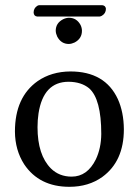

<svg xmlns="http://www.w3.org/2000/svg" viewBox="-20 -717 540 747"><path d="M368.2 -652.8H124Q111.8 -654.3 110.8 -668Q110.8 -685.1 125 -694.3Q129.4 -696.8 132.8 -696.8H377.9Q390.6 -695.3 392.1 -683.1Q392.1 -665 376.5 -655.8Q372.1 -653.3 368.2 -652.8ZM196.8 -597.2Q196.8 -627.4 225.6 -642.1Q236.8 -647.5 248 -647.9Q278.3 -647.9 293.5 -619.6Q298.8 -608.4 298.8 -597.2Q298.8 -566.9 270.5 -551.8Q259.3 -546.4 248 -545.9Q217.8 -545.9 202.6 -574.7Q197.3 -585.9 196.8 -597.2ZM38.1 -205.1Q38.1 -338.9 126.5 -401.4Q180.2 -438.5 253.9 -439Q388.7 -439 438.5 -331.5Q461.4 -280.8 461.9 -213.9Q461.9 -89.8 378.4 -28.8Q324.7 9.8 250 9.8Q132.8 9.8 74.2 -77.6Q38.6 -132.8 38.1 -205.1ZM247.1 -398.9Q148.9 -398.9 129.9 -275.9Q126 -250 126 -222.2Q126 -113.8 178.2 -61.5Q210.4 -29.8 258.8 -29.8Q319.8 -29.8 353 -97.2Q373.5 -140.6 374 -195.8Q374 -332 326.7 -373.5Q296.4 -398.4 247.1 -398.9Z"/></svg>

Font: Linux Biolinum O
Style: Regular
Weight: 400
Designer: Philipp H. Poll
Foundry: Philipp H. Poll
Version: Version 1.0.4